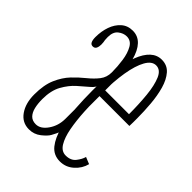

<svg xmlns="http://www.w3.org/2000/svg" viewBox="-161 -615 716 716"><g transform="rotate(45 197.0 -257.0)"><path d="M108 8Q72 8 51 -22Q30 -52 30 -98Q30 -149 44.8 -182.5Q59.5 -216 81.2 -238.8Q103 -261.5 125 -279.2Q147 -297 161.8 -316Q176.5 -335 176.5 -361Q176.5 -391.5 172 -422.5Q167.5 -453.5 155.5 -474.5Q143.5 -495.5 121 -495.5Q104 -495.5 88.2 -483.2Q72.5 -471 72.5 -443.5Q72.5 -433.5 73.2 -428.2Q74 -423 74.8 -418.8Q75.5 -414.5 75.5 -406.5Q75.5 -395 71.5 -387Q67.5 -379 57.5 -379Q48 -379 44 -387.5Q40 -396 40 -411Q40 -441.5 49.2 -467.8Q58.5 -494 76.8 -510.2Q95 -526.5 122 -526.5Q149.5 -526.5 168.2 -506.8Q187 -487 196.8 -449.5Q206.5 -412 206.5 -358V-137.5Q206.5 -116.5 204.8 -100.5Q203 -84.5 197.8 -69.8Q192.5 -55 182 -36.5Q175 -24 154.8 -8Q134.5 8 108 8ZM112.5 -23.5Q137.5 -23.5 157 -51.8Q176.5 -80 176.5 -116.5V-294.5Q175.5 -280.5 158.2 -266Q141 -251.5 119 -232Q97 -212.5 80.2 -182.5Q63.5 -152.5 63.5 -107.5Q63.5 -83.5 68 -64.5Q72.5 -45.5 83.2 -34.5Q94 -23.5 112.5 -23.5ZM274 11Q240.5 11 220.2 -14.2Q200 -39.5 189.8 -80.2Q179.5 -121 176.2 -169Q173 -217 173 -262.5Q173 -325.5 179.5 -374.8Q186 -424 199 -457.8Q212 -491.5 231 -509Q250 -526.5 275 -526.5Q304 -526.5 321.8 -506Q339.5 -485.5 348.8 -452.8Q358 -420 361.2 -381.8Q364.5 -343.5 364.5 -308Q364.5 -297 364.5 -286.5Q364.5 -276 364 -266H198.5V-296H332Q332 -348 327.5 -393.8Q323 -439.5 310.8 -468Q298.5 -496.5 275 -496.5Q253 -496.5 237.2 -468.5Q221.5 -440.5 213.2 -391.2Q205 -342 205 -278Q205 -231.5 207.5 -185.8Q210 -140 217 -102.5Q224 -65 237.8 -42.5Q251.5 -20 274 -20Q300.5 -20 314 -37.2Q327.5 -54.5 331.5 -70L358.5 -59Q351.5 -30.5 328.2 -9.8Q305 11 274 11Z"/></g></svg>

Font: Imbue Thin
Style: Regular
Weight: 100
Designer: Tyler Finck
Foundry: Etcetera Type Company
Version: Version 1.102